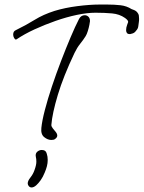

<svg xmlns="http://www.w3.org/2000/svg" viewBox="-20 -587 632 845"><path d="M50 -413Q46 -413 42 -420Q38 -427 38 -435Q38 -449 49 -454Q96 -477 133 -500Q170 -523 220 -539Q266 -553 320.5 -560Q375 -567 418 -567H452Q483 -567 510 -564Q537 -561 559 -547Q559 -547 569.5 -543Q580 -539 586 -530Q590 -525 591 -519Q592 -513 592 -506Q592 -502 592 -498Q592 -494 591 -489Q590 -481 588.5 -470.5Q587 -460 579 -452Q573 -443 564 -440Q555 -437 553 -437H551Q542 -437 538.5 -442Q535 -447 535 -454Q535 -466 539.5 -477.5Q544 -489 544 -490V-491Q544 -498 530 -508Q506 -525 473 -528Q440 -531 400 -531Q364 -531 318.5 -521.5Q273 -512 224.5 -495Q176 -478 131.5 -457.5Q87 -437 53 -414Q52 -413 50 -413ZM206 29Q190 29 174.5 16.5Q159 4 162 -24Q165 -55 177.5 -103Q190 -151 208.5 -206.5Q227 -262 248.5 -318Q270 -374 290.5 -422.5Q311 -471 328 -504Q337 -520 353 -520Q362 -520 369 -513.5Q376 -507 376 -494Q376 -491 373.5 -478Q371 -465 366.5 -450.5Q362 -436 357 -428Q347 -412 333 -394.5Q319 -377 308 -354Q259 -251 234.5 -169.5Q210 -88 206 -37Q206 -30 212.5 -22Q219 -14 225.5 -6Q232 2 232 10Q232 18 222 25Q217 29 206 29ZM102 220Q102 209 114 194Q126 179 132 161Q140 139 140 125Q140 111 138 105Q137 102 137 97Q137 86 145.5 79.5Q154 73 164 73Q182 73 186 90Q190 102 190 117Q190 131 186.5 144.5Q183 158 177 172Q169 192 159 206Q149 220 140 228Q129 238 119 238Q112 238 107 232.5Q102 227 102 220Z"/></svg>

Font: Grape Nuts
Style: Regular
Weight: 400
Designer: Robert E. Leuschke
Foundry: Robert E. Leuschke
Version: Version 1.010; ttfautohint (v1.8.3)